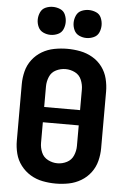

<svg xmlns="http://www.w3.org/2000/svg" viewBox="-63 -1013 702 1066"><g transform="rotate(5 288.0 -480.0)"><path d="M288 8Q325 8 361 1Q397 -6 429 -25Q461 -44 483 -73.5Q505 -103 514 -138.5Q523 -174 523 -210V-525Q523 -561 514 -597Q505 -633 483 -662.5Q461 -692 429 -710.5Q397 -729 361 -736Q325 -743 288 -743Q252 -743 215.5 -736Q179 -729 147.5 -710.5Q116 -692 93.5 -662.5Q71 -633 62 -597Q53 -561 53 -525V-210Q53 -174 62 -138.5Q71 -103 93.5 -73.5Q116 -44 147.5 -25Q179 -6 215.5 1Q252 8 288 8ZM288 -105Q261 -105 235.5 -118Q210 -131 199 -157Q188 -183 188 -210V-325H388V-210Q388 -183 377 -157Q366 -131 341 -118Q316 -105 288 -105ZM388 -410H188V-525Q188 -552 199 -578.5Q210 -605 235.5 -617.5Q261 -630 288 -630Q316 -630 341 -617.5Q366 -605 377 -578.5Q388 -552 388 -525ZM388 -812Q409 -812 429 -821Q449 -830 457.5 -849.5Q466 -869 466 -890Q466 -911 457.5 -931Q449 -951 429 -959.5Q409 -968 388 -968Q367 -968 347.5 -959.5Q328 -951 319 -931Q310 -911 310 -890Q310 -869 319 -849.5Q328 -830 347.5 -821Q367 -812 388 -812ZM188 -812Q209 -812 229 -821Q249 -830 257.5 -849.5Q266 -869 266 -890Q266 -911 257.5 -931Q249 -951 229 -959.5Q209 -968 188 -968Q167 -968 147.5 -959.5Q128 -951 119 -931Q110 -911 110 -890Q110 -869 119 -849.5Q128 -830 147.5 -821Q167 -812 188 -812Z"/></g></svg>

Font: Iosevka Sparkle Extrabold
Style: Regular
Weight: 800
Designer: Belleve Invis
Foundry: Belleve Invis
Version: Version 4.5.0; ttfautohint (v1.8.3)